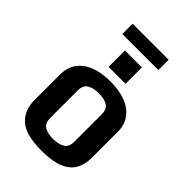

<svg xmlns="http://www.w3.org/2000/svg" viewBox="-249 -958 1074 1074"><g transform="rotate(45 288.0 -420.5)"><path d="M288.1 11.2Q164.1 11.2 112.3 -34.7Q60.5 -80.6 60.5 -158.7V-365.2Q60.5 -445.3 120.4 -490.5Q180.2 -535.6 288.1 -535.6Q395.5 -535.6 455.6 -490.5Q515.6 -445.3 515.6 -365.2V-158.7Q515.6 -106.9 494.1 -68.6Q472.7 -30.3 423.1 -9.5Q373.5 11.2 288.1 11.2ZM288.1 -81.1Q330.6 -81.1 356.7 -96.9Q382.8 -112.8 382.8 -152.8V-371.1Q382.8 -411.1 357.9 -427Q333 -442.9 288.1 -442.9Q245.1 -442.9 219.2 -427Q193.4 -411.1 193.4 -371.1V-152.8Q193.4 -112.8 217.8 -96.9Q242.2 -81.1 288.1 -81.1ZM222.2 -715.3H356V-585.9H222.2ZM146.5 -851.6H431.6V-770H146.5Z"/></g></svg>

Font: Monda
Style: Bold
Weight: 700
Designer: Vernon Adams
Foundry: Vernon Adams
Version: Version 2.100; ttfautohint (v1.8.3)